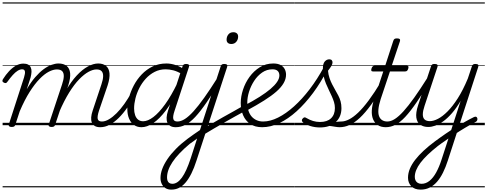

<svg xmlns="http://www.w3.org/2000/svg" viewBox="-22 -1053 4098 1615"><path d="M76 15Q64 15 56.5 10Q49 5 52 -6L180 -401Q191 -436 187.5 -453Q184 -470 164 -470Q146 -470 126 -457.5Q106 -445 85 -421.5Q64 -398 40 -365Q34 -356 27.5 -354.5Q21 -353 10 -358Q-1 -364 -1.5 -372Q-2 -380 3 -387Q26 -424 53.5 -453.5Q81 -483 111.5 -500.5Q142 -518 174 -518Q199 -518 214 -510Q229 -502 236.5 -486Q244 -470 243 -448.5Q242 -427 235 -400L203 -302Q238 -362 274 -403.5Q310 -445 344.5 -470.5Q379 -496 411 -507.5Q443 -519 470 -519Q513 -519 538.5 -498.5Q564 -478 568 -437Q572 -396 552 -334L442 -4Q439 6 432.5 10.5Q426 15 411 15Q400 15 392 10Q384 5 388 -6L500 -343Q514 -384 514.5 -412Q515 -440 501 -454.5Q487 -469 456 -469Q426 -469 389 -450Q352 -431 311 -389Q270 -347 227.5 -280Q185 -213 144 -117L107 -4Q104 6 97.5 10.5Q91 15 76 15ZM821 17Q793 17 776 7Q759 -3 751 -21.5Q743 -40 745 -66Q747 -92 758 -124L831 -343Q845 -384 845.5 -412Q846 -440 832.5 -454.5Q819 -469 790 -469Q760 -469 723 -449Q686 -429 644.5 -386.5Q603 -344 560 -275Q517 -206 475 -108H452Q488 -213 532 -290Q576 -367 623.5 -418Q671 -469 717.5 -494Q764 -519 804 -519Q845 -519 870 -498.5Q895 -478 899 -437Q903 -396 883 -334L811 -123Q795 -74 800 -52.5Q805 -31 835 -31Q845 -31 848.5 -23.5Q852 -16 850 -7Q848 2 841 9.5Q834 17 821 17ZM0 513H989V523H0ZM0 -20H989V0H0ZM0 -505H989V-500H0ZM0 -1033H989V-1023H0Z M821 17Q811 17 806 9.5Q801 2 802.5 -7Q804 -16 812.5 -23.5Q821 -31 836 -31Q863 -31 894.5 -49.5Q926 -68 959 -101Q992 -134 1024 -179Q1056 -224 1085 -277Q1090 -287 1099 -286Q1108 -285 1114 -278.5Q1120 -272 1116 -262Q1085 -200 1049.5 -149Q1014 -98 976.5 -61Q939 -24 900 -3.5Q861 17 821 17ZM989 513V523ZM989 -20V0ZM989 -505V-500ZM989 -1033V-1023Z M1168 17Q1132 17 1105.5 -1.5Q1079 -20 1064 -54.5Q1049 -89 1049 -136Q1049 -180 1063 -232Q1077 -284 1103.5 -334.5Q1130 -385 1170 -427Q1210 -469 1262 -494Q1314 -519 1378 -519Q1415 -519 1454.5 -506Q1494 -493 1526 -470L1513 -427Q1470 -453 1435.5 -461.5Q1401 -470 1371 -470Q1321 -470 1279 -448.5Q1237 -427 1204.5 -391.5Q1172 -356 1150 -312.5Q1128 -269 1117 -224.5Q1106 -180 1106 -141Q1106 -109 1114.5 -84.5Q1123 -60 1140 -46.5Q1157 -33 1182 -33Q1221 -33 1268 -68.5Q1315 -104 1367 -176Q1419 -248 1471 -356L1487 -318Q1430 -199 1374 -125Q1318 -51 1266 -17Q1214 17 1168 17ZM1456 17Q1429 17 1411.5 7Q1394 -3 1386 -21.5Q1378 -40 1379.5 -65Q1381 -90 1391 -121L1513 -494Q1517 -506 1524 -510.5Q1531 -515 1544 -515Q1561 -515 1566.5 -508Q1572 -501 1567 -489L1446 -120Q1430 -72 1436 -51.5Q1442 -31 1470 -31Q1480 -31 1484 -23.5Q1488 -16 1486.5 -7Q1485 2 1477.5 9.5Q1470 17 1456 17ZM989 513H1624V523H989ZM989 -20H1624V0H989ZM989 -505H1624V-500H989ZM989 -1033H1624V-1023H989Z M1456 17Q1446 17 1441 9.5Q1436 2 1437.5 -7Q1439 -16 1447.5 -23.5Q1456 -31 1471 -31Q1500 -31 1533 -52Q1566 -73 1606 -117Q1646 -161 1696.5 -232Q1747 -303 1810 -403Q1816 -414 1825.5 -412.5Q1835 -411 1840.5 -403Q1846 -395 1840 -385Q1770 -271 1717 -193.5Q1664 -116 1620.5 -69.5Q1577 -23 1537.5 -3Q1498 17 1456 17ZM1624 513V523ZM1624 -20V0ZM1624 -505V-500ZM1624 -1033V-1023Z M1419 542Q1390 542 1370 529.5Q1350 517 1339 494.5Q1328 472 1328 444Q1328 408 1342.5 368.5Q1357 329 1385.5 286.5Q1414 244 1456.5 200.5Q1499 157 1555 115Q1581 96 1607 77.5Q1633 59 1660 41L1834 -494Q1838 -506 1844.5 -510.5Q1851 -515 1864 -515Q1881 -515 1887 -508.5Q1893 -502 1888 -488L1631 297Q1611 360 1588 406Q1565 452 1539 482.5Q1513 513 1483.5 527.5Q1454 542 1419 542ZM1428 493Q1449 493 1469 480Q1489 467 1508 441Q1527 415 1545 375.5Q1563 336 1581 282L1636 112Q1621 124 1605.5 135Q1590 146 1574 157Q1525 198 1488.5 236.5Q1452 275 1428.5 310.5Q1405 346 1394 378Q1383 410 1383 440Q1383 455 1387.5 467.5Q1392 480 1402.5 486.5Q1413 493 1428 493ZM1924 -683Q1905 -683 1894.5 -692.5Q1884 -702 1884 -719Q1884 -745 1899 -763.5Q1914 -782 1941 -782Q1959 -782 1970 -772.5Q1981 -763 1981 -745Q1981 -720 1965.5 -701.5Q1950 -683 1924 -683ZM1624 513H1940V523H1624ZM1624 -20H1940V0H1624ZM1624 -505H1940V-500H1624ZM1624 -1033H1940V-1023H1624Z M1689 81Q1683 84 1678.5 79Q1674 74 1672 65.5Q1670 57 1671.5 48Q1673 39 1680 35Q1719 11 1763 -15Q1807 -41 1852.5 -66.5Q1898 -92 1940.5 -115.5Q1983 -139 2017 -159Q2024 -162 2029.5 -157.5Q2035 -153 2038 -144.5Q2041 -136 2040 -127.5Q2039 -119 2033 -116Q1999 -98 1957 -74.5Q1915 -51 1868.5 -24.5Q1822 2 1776 29Q1730 56 1689 81ZM1940 513V523ZM1940 -20V0ZM1940 -505V-500ZM1940 -1033V-1023Z M2183 17Q2123 17 2083 -10Q2043 -37 2023 -83.5Q2003 -130 2003 -187Q2003 -240 2022 -298.5Q2041 -357 2077 -406.5Q2113 -456 2163.5 -487.5Q2214 -519 2277 -519Q2315 -519 2338.5 -506Q2362 -493 2373 -471.5Q2384 -450 2384 -425Q2384 -389 2363.5 -353.5Q2343 -318 2302.5 -282.5Q2262 -247 2199.5 -207.5Q2137 -168 2054 -123L2035 -166Q2107 -204 2161.5 -238.5Q2216 -273 2253 -304.5Q2290 -336 2309 -364.5Q2328 -393 2328 -418Q2328 -443 2313.5 -456.5Q2299 -470 2270 -470Q2222 -470 2183 -443Q2144 -416 2116 -373Q2088 -330 2073 -282Q2058 -234 2058 -191Q2058 -153 2067.5 -123Q2077 -93 2094.5 -73Q2112 -53 2136.5 -42Q2161 -31 2191 -31Q2201 -31 2204 -23.5Q2207 -16 2205.5 -6.5Q2204 3 2198 10Q2192 17 2183 17ZM1940 513H2428V523H1940ZM1940 -20H2428V0H1940ZM1940 -505H2428V-500H1940ZM1940 -1033H2428V-1023H1940Z M2183 17Q2171 17 2166 10Q2161 3 2162.5 -6.5Q2164 -16 2171.5 -23.5Q2179 -31 2192 -31Q2251 -31 2317 -64Q2383 -97 2451 -158Q2519 -219 2583.5 -303.5Q2648 -388 2704 -492Q2709 -500 2718 -498.5Q2727 -497 2733 -489.5Q2739 -482 2734 -471Q2678 -361 2611.5 -271.5Q2545 -182 2473 -117Q2401 -52 2327.5 -17.5Q2254 17 2183 17ZM2427 513H2452V523H2427ZM2427 -20H2452V0H2427ZM2427 -505H2452V-500H2427ZM2427 -1033H2452V-1023H2427Z M2835 17Q2820 17 2802.5 14Q2785 11 2764.5 8Q2744 5 2719 5L2744 -19Q2769 -23 2788 -25.5Q2807 -28 2822 -29.5Q2837 -31 2849 -31Q2858 -31 2862 -23.5Q2866 -16 2864 -7Q2862 2 2854.5 9.5Q2847 17 2835 17ZM2669 19Q2626 19 2588 7Q2550 -5 2526 -24Q2517 -32 2517 -40.5Q2517 -49 2525 -57Q2534 -66 2540.5 -66Q2547 -66 2558 -59Q2583 -44 2611 -35.5Q2639 -27 2670 -27Q2730 -27 2762.5 -58Q2795 -89 2795 -144Q2795 -170 2787.5 -194.5Q2780 -219 2768.5 -244Q2757 -269 2744.5 -295Q2732 -321 2720 -349.5Q2708 -378 2701 -410Q2694 -442 2694 -478Q2694 -518 2710 -536Q2726 -554 2748 -554Q2762 -554 2768.5 -546.5Q2775 -539 2775 -528Q2775 -515 2765.5 -498.5Q2756 -482 2737 -458Q2740 -425 2749.5 -397Q2759 -369 2771.5 -344.5Q2784 -320 2797.5 -296.5Q2811 -273 2823.5 -249.5Q2836 -226 2843 -200Q2850 -174 2850 -143Q2850 -70 2801.5 -25.5Q2753 19 2669 19ZM2453 513H3003V523H2453ZM2453 -20H3003V0H2453ZM2453 -505H3003V-500H2453ZM2453 -1033H3003V-1023H2453Z M2835 17Q2825 17 2820 9.5Q2815 2 2816.5 -7Q2818 -16 2826.5 -23.5Q2835 -31 2850 -31Q2879 -31 2914.5 -49Q2950 -67 2991 -106Q3032 -145 3080 -209.5Q3128 -274 3184 -367Q3191 -378 3200 -377Q3209 -376 3213.5 -367.5Q3218 -359 3212 -348Q3152 -244 3101 -174Q3050 -104 3005 -62Q2960 -20 2918 -1.5Q2876 17 2835 17ZM3003 513V523ZM3003 -20V0ZM3003 -505V-500ZM3003 -1033V-1023Z M3224 17Q3182 17 3155.5 -1Q3129 -19 3116 -50.5Q3103 -82 3105.5 -125Q3108 -168 3125 -219L3202 -452H3115Q3104 -452 3101.5 -458.5Q3099 -465 3103 -477Q3107 -489 3113 -494.5Q3119 -500 3129 -500H3218L3286 -709Q3290 -721 3296.5 -725.5Q3303 -730 3317 -730Q3334 -730 3340 -724Q3346 -718 3342 -706L3273 -500H3400Q3411 -500 3413 -494Q3415 -488 3412 -476Q3408 -463 3402 -457.5Q3396 -452 3385 -452H3258L3180 -219Q3164 -168 3161 -132.5Q3158 -97 3167 -74.5Q3176 -52 3194 -41.5Q3212 -31 3235 -31Q3245 -31 3250 -23.5Q3255 -16 3254 -7Q3253 2 3245.5 9.5Q3238 17 3224 17ZM3003 513H3391V523H3003ZM3003 -20H3391V0H3003ZM3003 -505H3391V-500H3003ZM3003 -1033H3391V-1023H3003Z M3222 17Q3212 17 3207 9.5Q3202 2 3203.5 -7Q3205 -16 3213.5 -23.5Q3222 -31 3237 -31Q3266 -31 3299 -52Q3332 -73 3372 -117Q3412 -161 3462.5 -232Q3513 -303 3576 -403Q3582 -414 3591.5 -412.5Q3601 -411 3606.5 -403Q3612 -395 3606 -385Q3536 -271 3483 -193.5Q3430 -116 3386.5 -69.5Q3343 -23 3303.5 -3Q3264 17 3222 17ZM3390 513V523ZM3390 -20V0ZM3390 -505V-500ZM3390 -1033V-1023Z M3808 22Q3828 8 3848.5 -4.5Q3869 -17 3889.5 -28.5Q3910 -40 3929.5 -50.5Q3949 -61 3966 -69Q3978 -74 3984.5 -70Q3991 -66 3993 -58Q3995 -50 3992 -41.5Q3989 -33 3980 -28Q3959 -18 3936.5 -5Q3914 8 3890 22Q3866 36 3842.5 51Q3819 66 3796 81ZM3516 542Q3465 542 3437.5 513.5Q3410 485 3410 442Q3410 404 3425.5 366.5Q3441 329 3470.5 291Q3500 253 3542 214Q3584 175 3638 135Q3661 118 3683.5 102Q3706 86 3728.5 70.5Q3751 55 3773 41L3853 -205Q3817 -144 3780.5 -102Q3744 -60 3708.5 -34Q3673 -8 3640.5 3.5Q3608 15 3580 15Q3540 15 3513 -4Q3486 -23 3480 -63.5Q3474 -104 3495 -168L3603 -494Q3607 -506 3613 -510.5Q3619 -515 3633 -515Q3650 -515 3656 -509Q3662 -503 3658 -491L3549 -162Q3535 -121 3534.5 -92Q3534 -63 3549 -48.5Q3564 -34 3594 -34Q3624 -34 3662 -53.5Q3700 -73 3742.5 -115.5Q3785 -158 3828.5 -226Q3872 -294 3913 -392L3947 -494Q3951 -506 3957.5 -510.5Q3964 -515 3977 -515Q3994 -515 3999.5 -508.5Q4005 -502 4000 -488L3745 297Q3727 353 3704.5 398.5Q3682 444 3654 476Q3626 508 3592 525Q3558 542 3516 542ZM3524 493Q3560 493 3591 468Q3622 443 3647 397.5Q3672 352 3692 290L3750 112Q3736 122 3721 132.5Q3706 143 3690.5 153.5Q3675 164 3660 176Q3612 214 3575.5 249Q3539 284 3515 316Q3491 348 3479 377.5Q3467 407 3467 435Q3467 452 3473.5 465Q3480 478 3492.5 485.5Q3505 493 3524 493ZM3391 513H4056V523H3391ZM3391 -20H4056V0H3391ZM3391 -505H4056V-500H3391ZM3391 -1033H4056V-1023H3391Z"/></svg>

Font: Playwrite IN Guides
Style: Regular
Weight: 400
Designer: Veronika Burian, José Scaglione
Foundry: TypeTogether
Version: Version 1.003